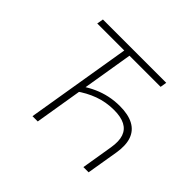

<svg xmlns="http://www.w3.org/2000/svg" viewBox="-159 -955 1182 1182"><g transform="rotate(45 431.5 -364.0)"><path d="M580.1 -424.8Q652.8 -424.8 698.2 -400.6Q743.7 -376.5 761 -328.4Q778.3 -280.3 766.6 -208L731.9 0H686.5L720.7 -207.5Q730.5 -267.6 717.3 -305.9Q704.1 -344.2 667.7 -363.3Q631.3 -382.3 571.8 -382.3Q502 -382.3 439.9 -359.6Q377.9 -336.9 321.8 -295.9L329.6 -345.2Q365.7 -370.1 405.5 -387.9Q445.3 -405.8 489 -415.3Q532.7 -424.8 580.1 -424.8ZM404.3 -698.2 289.1 0H243.2L358.9 -698.2ZM121.6 -685.5 128.9 -727.5H680.2L673.3 -685.5Z"/></g></svg>

Font: Inter 17pt ExtraLight
Style: Italic
Weight: 250
Italic angle: -9.3988°
Version: Version 4.001;git-66647c0bb